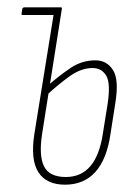

<svg xmlns="http://www.w3.org/2000/svg" viewBox="-20 -499 372 525"><path d="M42 -458Q38 -458 39 -462L41 -475Q43 -479 47 -479H141L137 -458ZM158 6Q107 6 85 -28Q63 -62 74 -133L129 -474Q130 -479 134 -479H147Q150 -479 149 -474L95 -132Q86 -73 100.5 -44Q115 -15 160 -15Q243 -15 261 -132L274 -213Q283 -271 270.5 -292Q258 -313 233 -313Q202 -313 170.5 -290.5Q139 -268 108 -239L112 -266Q143 -293 173.5 -313.5Q204 -334 241 -334Q272 -334 289 -307.5Q306 -281 295 -215L282 -132Q272 -63 240.5 -28.5Q209 6 158 6Z"/></svg>

Font: Sofia Sans Extra Condensed Thin
Style: Italic
Weight: 250
Italic angle: -9°
Version: Version 4.100